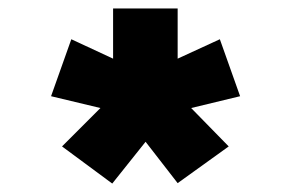

<svg xmlns="http://www.w3.org/2000/svg" viewBox="-20 -730 690 455"><path d="M246 -295 127 -383 218 -474 101 -502 149 -637 248 -591V-710H401V-591L501 -637L549 -502L433 -474L522 -383L401 -296L325 -394Z"/></svg>

Font: Azeret Mono Thin Black
Style: Regular
Weight: 900
Version: Version 1.002